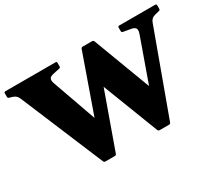

<svg xmlns="http://www.w3.org/2000/svg" viewBox="-138 -1030 1468 1306"><g transform="rotate(-30 596.5 -377.0)"><path d="M359 0Q349 0 345 -9L75 -654Q67 -674 55.5 -683.5Q44 -693 29 -697L8 -703Q-2 -706 -2 -716V-744Q-2 -754 8 -754H402Q412 -754 412 -744V-716Q412 -706 402 -704L355 -694Q325 -688 319 -674.5Q313 -661 320 -640L489 -163L371 -90L602 -745Q606 -754 615 -754H689Q698 -754 703 -745L911 -193L799 -90L993 -635Q1003 -664 994.5 -676.5Q986 -689 964 -693L902 -704Q892 -706 892 -716V-744Q892 -754 902 -754H1185Q1195 -754 1195 -744V-716Q1195 -706 1185 -704L1156 -697Q1135 -692 1124.5 -682Q1114 -672 1109 -657L872 -9Q868 0 859 0H785Q776 0 771 -9L588 -483L660 -608L446 -9Q442 0 433 0Z"/></g></svg>

Font: Hahmlet Black
Style: Regular
Weight: 900
Version: Version 1.002